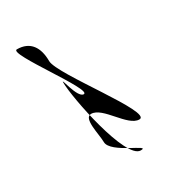

<svg xmlns="http://www.w3.org/2000/svg" viewBox="-132 -717 571 642"><g transform="rotate(-30 154.0 -396.0)"><path d="M112 -472C112 -414 165 -146 223 -146C267 -146 130 -188 130 -232C130 -262 109 -335 140 -335C185 -335 226 -238 271 -238C323 -238 107 -506 107 -558C107 -610 85 -646 33 -646C-1 -646 186 -404 152 -404C127 -404 112 -496 112 -472Z"/></g></svg>

Font: CiSf CamouflageKit II
Style: Regular
Weight: 400
Version: Version 1